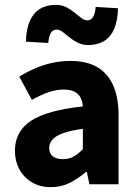

<svg xmlns="http://www.w3.org/2000/svg" viewBox="-20 -759 567 791"><path d="M189.8 12Q144.5 12 111.2 -8Q78 -27.9 59.7 -61.8Q41.5 -95.7 41.5 -137.6Q41.5 -217.8 107.9 -261.4Q174.4 -305 321.4 -320.5Q319.9 -341.6 311.7 -357.2Q303.4 -372.9 286.5 -381.5Q269.5 -390.1 242.6 -390.1Q211.7 -390.1 179.7 -379Q147.7 -368 111.4 -347.4L59.3 -443.4Q90.8 -462.6 125 -477.4Q159.2 -492.2 195.8 -500.1Q232.4 -508 271.4 -508Q334.6 -508 378.5 -483.5Q422.3 -459 445.3 -409.3Q468.4 -359.6 468.4 -283.3V0H348.2L337.9 -50.6H333.9Q302.2 -23.2 267.1 -5.6Q232.1 12 189.8 12ZM239.2 -103.3Q264.2 -103.3 283.2 -114.1Q302.3 -124.9 321.4 -144.3V-228.2Q269 -221.3 238.7 -210Q208.4 -198.6 195.5 -183.2Q182.6 -167.8 182.6 -149Q182.6 -125.8 198.2 -114.5Q213.7 -103.3 239.2 -103.3ZM342.8 -573.4Q319.5 -573.4 300.4 -583.1Q281.2 -592.7 266 -605.3Q250.8 -617.9 238.1 -627.5Q225.4 -637.2 213.3 -637.2Q198.5 -637.2 190 -624.3Q181.6 -611.5 178.7 -582L86.8 -587.3Q88 -639.4 102.9 -672.7Q117.8 -706.1 144.8 -722.5Q171.8 -739 210.4 -739Q234.4 -739 253.1 -729.3Q271.8 -719.7 287 -707.1Q302.1 -694.5 314.9 -684.9Q327.7 -675.2 339.8 -675.2Q354.6 -675.2 363.1 -688.2Q371.6 -701.3 374.2 -730.4L466.1 -725.1Q465 -674 450.5 -640.2Q436 -606.5 408.7 -589.9Q381.4 -573.4 342.8 -573.4Z"/></svg>

Font: Source Sans 3 Variable
Style: Regular
Weight: 200
Designer: Paul D. Hunt
Foundry: Adobe Systems Incorporated
Version: Version 3.026